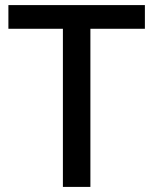

<svg xmlns="http://www.w3.org/2000/svg" viewBox="-20 -734 603 754"><path d="M335 0V-621H549V-714H13V-621H227V0Z"/></svg>

Font: Noto Sans Devanagari UI Medium
Style: Regular
Weight: 500
Designer: Jelle Bosma - Monotype Design Team
Foundry: Monotype Imaging Inc.
Version: Version 2.004